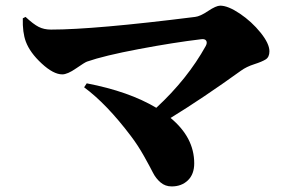

<svg xmlns="http://www.w3.org/2000/svg" viewBox="-20 -691 1040 682"><path d="M61 -626 70.8 -630.9Q98.6 -605 117.4 -595.5Q136.2 -585.9 161.1 -585.9Q314.9 -585.9 672.9 -630.9Q690.9 -632.8 719.2 -651.9Q747.6 -670.9 762.2 -670.9Q790 -670.9 832 -642.6Q874 -614.3 905.5 -575.2Q937 -536.1 937 -508.8Q937 -488.3 923.8 -480Q910.6 -471.7 883.1 -462.9Q855.5 -454.1 835.9 -439.9Q701.2 -342.8 585.9 -272Q669.9 -202.6 669.9 -110.8Q669.9 -72.3 647.5 -50.5Q625 -28.8 589.8 -28.8Q566.9 -28.8 550.3 -43Q533.7 -57.1 523.4 -77.4Q513.2 -97.7 491.5 -136.5Q469.7 -175.3 444.8 -208Q358.9 -321.8 278.8 -380.9L288.1 -395Q438 -366.2 535.2 -308.1Q646 -410.6 710.9 -527.8Q716.8 -539.1 712.6 -546.1Q708.5 -553.2 695.8 -551.8Q596.7 -540 472.9 -516.6Q349.1 -493.2 289.1 -472.2Q280.8 -469.2 250.2 -448Q219.7 -426.8 201.2 -426.8Q169.9 -426.8 128.2 -465.3Q86.4 -503.9 71.8 -543Q59.6 -575.7 61 -626Z"/></svg>

Font: Noto Serif JP Black
Style: Regular
Weight: 900
Designer: Ryoko NISHIZUKA  (kana & ideographs); Frank Grießhammer (Latin, Greek & Cyrillic); Wenlong ZHANG  (bopomofo); Sandoll Co
Foundry: Adobe Systems Incorporated
Version: Version 1.001;PS 1.001;hotconv 16.6.54;makeotf.lib2.5.65590